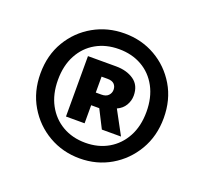

<svg xmlns="http://www.w3.org/2000/svg" viewBox="-89 -921 712 669"><g transform="rotate(20 267.5 -586.5)"><path d="M267 -355Q204 -355 152 -385Q100 -415 69 -467.5Q38 -520 38 -587Q38 -655 69 -707Q100 -759 152 -788.5Q204 -818 267 -818Q330 -818 381.5 -788.5Q433 -759 464 -707Q495 -655 495 -587Q495 -520 464 -467.5Q433 -415 381.5 -385Q330 -355 267 -355ZM267 -413Q315 -413 352 -434.5Q389 -456 410 -495Q431 -534 431 -587Q431 -640 410 -679Q389 -718 352 -739Q315 -760 267 -760Q219 -760 182 -739Q145 -718 124 -679Q103 -640 103 -587Q103 -534 124 -495Q145 -456 182 -434.5Q219 -413 267 -413ZM173 -476V-700H277Q317 -700 343.5 -681.5Q370 -663 370 -625Q370 -606 360 -589Q350 -572 330 -563L377 -476H306L272 -543H242V-476ZM242 -590H263Q280 -590 288.5 -599Q297 -608 297 -620Q297 -633 289 -641Q281 -649 264 -649H242Z"/></g></svg>

Font: Noto Sans JP Thin Black
Style: Regular
Weight: 900
Version: Version 2.004-H2;hotconv 1.0.118;makeotfexe 2.5.65603